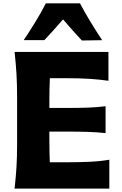

<svg xmlns="http://www.w3.org/2000/svg" viewBox="-20 -1105 715 1125"><path d="M65.4 0H620.6V-169.1Q565.9 -159.8 506.4 -157.1Q446.9 -154.3 380.7 -154.3H271.8Q270.5 -187 269.9 -220.5Q269.2 -253.9 269.2 -291.5V-334H370.6Q441.6 -334 494.1 -332.3Q546.7 -330.6 598.6 -325.2V-482.6Q549.3 -476.4 496.7 -474.4Q444 -472.5 370.9 -472.5H269.2V-502.1Q269.2 -542.2 269.9 -577.2Q270.5 -612.3 272.1 -646.8H367.5Q446.9 -646.8 505.5 -643Q564.1 -639.2 615.4 -631.7V-800.8H65.4Q72.8 -734.9 76.5 -672.9Q80.2 -610.8 80.2 -532.9V-260.9Q80.2 -185.4 76.5 -124.8Q72.8 -64.3 65.4 0ZM459.8 -867.7 578.5 -869.6Q543.1 -923.3 509.8 -977.7Q476.6 -1032.1 448.7 -1085.3H248.5Q221.4 -1032.1 188.1 -977.9Q154.8 -923.7 119.1 -870H240.1Q268.7 -900.2 295.8 -930.5Q322.9 -960.8 349.3 -991.5Q376 -960.4 403.5 -929.4Q431 -898.3 459.8 -867.7Z"/></svg>

Font: Pinar FD VF
Style: Regular
Weight: 300
Designer: Amin Abedi
Version: Version 2.000